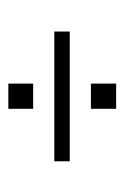

<svg xmlns="http://www.w3.org/2000/svg" viewBox="63 -632 305 472"><g transform="rotate(-90 216.0 -395.5)"><path d="M185 -467V-528H247V-467ZM56 -377V-415H375V-377ZM185 -263V-325H247V-263Z"/></g></svg>

Font: Big Shoulders Display Light
Style: Regular
Weight: 300
Designer: Patric King
Foundry: XO Type Co
Version: Version 1.000; ttfautohint (v1.8.2)